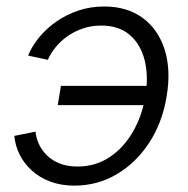

<svg xmlns="http://www.w3.org/2000/svg" viewBox="-20 -564 583 594"><path d="M210.4 10.3Q168.5 10.3 135 -2.4Q101.6 -15.1 77.9 -36.9Q54.2 -58.6 40.5 -86.2Q26.9 -113.8 24.4 -143.6L89.8 -156.7Q91.8 -137.2 100.6 -117.9Q109.4 -98.6 125.5 -83Q141.6 -67.4 165 -58.1Q188.5 -48.8 220.2 -48.8Q274.9 -48.8 318.4 -77.4Q361.8 -106 390.6 -155.3Q419.4 -204.6 429.7 -266.1Q439.9 -328.1 427.5 -377.7Q415 -427.2 381.3 -456.1Q347.7 -484.9 293 -484.9Q262.2 -484.9 235.4 -475.6Q208.5 -466.3 187.3 -450.9Q166 -435.5 151.1 -416.7Q136.2 -397.9 127.9 -378.9L66.9 -392.1Q79.1 -421.9 101.6 -449Q124 -476.1 154.8 -497.6Q185.5 -519 222.9 -531.5Q260.3 -543.9 302.2 -543.9Q373 -543.9 421.1 -508.8Q469.2 -473.6 489.3 -410.9Q509.3 -348.1 495.6 -266.1Q482.4 -185.1 441.7 -122.6Q400.9 -60.1 341.1 -24.9Q281.2 10.3 210.4 10.3ZM438.5 -238.8H158.7L168.5 -298.3H448.2Z"/></svg>

Font: Inter 20pt Light
Style: Italic
Weight: 300
Italic angle: -9.3988°
Version: Version 4.001;git-66647c0bb